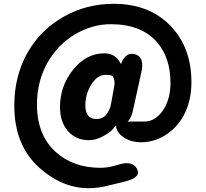

<svg xmlns="http://www.w3.org/2000/svg" viewBox="-20 -789 1081 1008"><path d="M541 187Q494 199 445 199Q308 199 188 93Q55 -25 55 -235Q55 -392 127 -517Q196 -635 315.5 -702Q435 -769 577 -769Q762 -769 873.5 -655Q985 -541 985 -358Q985 -258 944 -182Q907 -115 844 -77Q785 -42 721 -42Q670 -42 633.5 -65Q597 -88 590 -119.5Q583 -151 673 -151H739Q793 -151 833 -206Q875 -265 875 -353Q875 -486 804 -568Q721 -662 562 -662Q464 -662 374.5 -609Q285 -556 231 -463Q174 -363 174 -240Q174 -79 275 11Q366 92 508 92Q550 92 600 76Q675 52 699 97Q724 142 636 164ZM486 -164Q520 -164 539 -189Q558 -214 563 -244L580 -338Q585 -364 573 -387Q568 -396 534 -396Q489 -396 457 -341Q428 -292 428 -237Q428 -164 486 -164ZM677 -205Q661 -129 590 -129Q585 -129 574 -113Q562 -96 522.5 -74.5Q483 -53 447 -53Q379 -53 337 -100.5Q295 -148 295 -227Q295 -336 362 -421Q432 -509 528 -509Q587 -509 613 -456Q615 -452 617 -457Q641 -518 690 -504Q740 -489 722 -409Z"/></svg>

Font: Resource Han Rounded TW Heavy
Style: Regular
Weight: 900
Designer: Cyano Hao (round all glyphs); Ryoko NISHIZUKA 西塚涼子 (kana, bopomofo & ideographs); Paul D. Hunt (Latin, Greek & Cyrillic)
Foundry: Cyano Hao
Version: 0.990